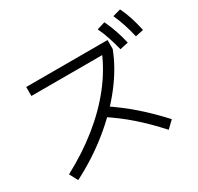

<svg xmlns="http://www.w3.org/2000/svg" viewBox="-173 -1024 1285 1248"><g transform="rotate(-30 469.0 -400.0)"><path d="M628.9 -636.7 649.4 -619.1H89.8V-686.5H700.2V-619.1Q654.3 -499 564.9 -384.3Q475.6 -269.5 352.1 -169.4Q228.5 -69.3 80.1 6.8L46.9 -55.7Q188.5 -130.9 303.2 -223.1Q418 -315.4 500.5 -420.4Q583 -525.4 628.9 -636.7ZM419.9 -271.5 467.8 -324.2Q563.5 -260.7 644 -190.4Q724.6 -120.1 804.7 -32.2L752.9 17.6Q671.9 -72.3 593.3 -141.1Q514.6 -210 419.9 -271.5ZM679.7 -778.3 740.2 -796.9Q761.7 -751 777.3 -706.1Q793 -661.1 805.7 -606.4L743.2 -592.8Q729.5 -647.5 714.8 -691.4Q700.2 -735.4 679.7 -778.3ZM810.5 -801.8 870.1 -818.4Q891.6 -774.4 906.2 -728.5Q920.9 -682.6 932.6 -627.9L872.1 -615.2Q859.4 -669.9 844.7 -714.4Q830.1 -758.8 810.5 -801.8Z"/></g></svg>

Font: WEMIX Pretendard Variable
Style: Regular
Weight: 400
Designer: Base glyphs from Inter by Rasmus Andersson; Hangeul glyphs from Noto Sans CJK(Source Han Sans) by Jang Soo-young and Kan
Foundry: Kil Hyung-jin
Version: Version 1.000;Glyphs 3.2 (3208)